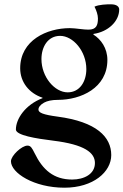

<svg xmlns="http://www.w3.org/2000/svg" viewBox="-20 -606 575 894"><path d="M31 145C31 199 138 268 280 268C415 268 498 194 498 116C498 32 430 -39 248 -63C181 -72 159 -81 159 -96C159 -106 167 -118 185 -128C200 -136 220 -141 250 -141C356 -141 480 -196 480 -327C480 -382 450 -423 415 -445V-448C484 -458 535 -507 535 -562C535 -573 526 -586 496 -586C478 -586 441 -585 420 -575C429 -557 436 -537 436 -520C436 -488 428 -468 392 -468C385 -468 366 -469 353 -471C340 -473 314 -475 305 -475C199 -475 74 -419 74 -288C74 -224 115 -172 178 -151V-149C97 -118 54 -52 54 -3C54 24 147 39 228 49C374 67 422 105 422 153C422 205 371 230 316 230C230 230 179 185 141 107C129 83 123 72 108 72C81 72 31 119 31 145ZM173 -331C173 -388 203 -439 260 -439C320 -439 382 -368 382 -284C382 -227 352 -176 295 -176C235 -176 173 -247 173 -331Z"/></svg>

Font: Monomakh Unicode
Style: Regular
Weight: 400
Version: Version 1.2